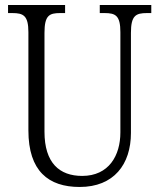

<svg xmlns="http://www.w3.org/2000/svg" viewBox="-20 -734 634 764"><path d="M297 10C433 10 501 -80 501 -205V-603C501 -672 520 -682 565 -682H582V-714H377V-682H396C440 -682 459 -672 459 -606V-207C459 -115 413 -34 307 -34C217 -34 157 -85 157 -210V-603C157 -673 176 -682 220 -682H239V-714H12V-682H29C73 -682 93 -672 93 -606V-215C93 -53 173 10 297 10Z"/></svg>

Font: Noto Serif Sinhala Condensed Light
Style: Regular
Weight: 300
Width: 3
Designer: Jelle Bosma - Monotype Design Team
Foundry: Monotype Imaging Inc.
Version: Version 2.007